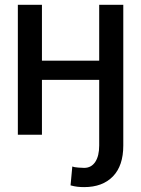

<svg xmlns="http://www.w3.org/2000/svg" viewBox="-20 -548 574 781"><path d="M52.6 -528.4H150.6V-301.1H383.5V-528.4H481.5V44Q481.5 126.1 439.3 169.6Q397 213.1 322.4 213.1Q307.5 213.1 294.7 211.6Q282 210.2 267 206L274.1 129.3Q281.6 132.5 298.8 133.7Q316.1 134.9 322.4 134.9Q351.2 134.9 367.4 110.8Q383.5 86.6 383.5 44V-223H150.6V0H52.6Z"/></svg>

Font: Interface
Style: Regular
Weight: 400
Designer: Rasmus Andersson
Foundry: rsms
Version: Version 1.8